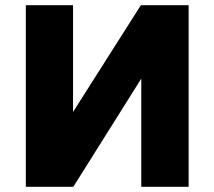

<svg xmlns="http://www.w3.org/2000/svg" viewBox="-20 -720 826 740"><path d="M79.5 0V-700H261.5V-288.5L523 -700H707V0H524.5V-417L262.5 0Z"/></svg>

Font: Geologica Roman ExtraBold
Style: Regular
Weight: 800
Designer: Sindre Bremnes, Frode Helland
Foundry: Monokrom Skriftforlag AS
Version: Version 1.010;gftools[0.9.28]